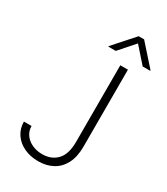

<svg xmlns="http://www.w3.org/2000/svg" viewBox="-221 -1001 963 1108"><g transform="rotate(30 260.5 -447.5)"><path d="M407.2 -707V-194.3Q407.2 -126 383.3 -80.3Q359.4 -34.7 317.6 -12.5Q275.9 9.8 221.7 9.8Q169.4 9.8 127.2 -10Q85 -29.8 61 -65.7Q37.1 -101.6 37.1 -147.5H87.9Q87.9 -115.7 105.5 -90.6Q123 -65.4 153.6 -51.3Q184.1 -37.1 221.7 -37.1Q282.7 -37.1 319.3 -75.7Q356 -114.3 356.4 -194.3V-707ZM381.8 -867.2 292 -765.6H243.2V-769.5L364.3 -905.3H400.4L521.5 -769.5V-765.6H471.7Z"/></g></svg>

Font: Pretendard GOV ExtraLight
Style: Regular
Weight: 200
Designer: Base glyphs from Inter by Rasmus Andersson; Hangeul glyphs from Noto Sans CJK(Source Han Sans) by Jang Soo-young and Kan
Foundry: Kil Hyung-jin
Version: Version 1.309